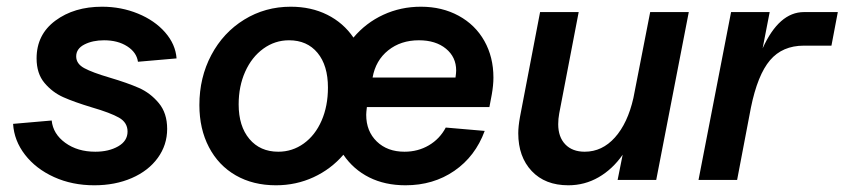

<svg xmlns="http://www.w3.org/2000/svg" viewBox="-20 -536 2516 572"><path d="M19 -167 134 -177Q138 -137 174.5 -110.5Q211 -84 264 -84Q304 -84 332 -100Q360 -116 360 -144Q360 -171 334.5 -185.5Q309 -200 254 -216Q201 -232 168.5 -246.5Q136 -261 112.5 -289Q89 -317 89 -362Q89 -433 145 -474.5Q201 -516 284 -516Q341 -516 391 -495.5Q441 -475 472 -439.5Q503 -404 506 -362L391 -352Q387 -380 359 -398Q331 -416 290 -416Q256 -416 231.5 -403.5Q207 -391 207 -368Q207 -346 231 -333Q255 -320 306 -305Q360 -289 394 -274Q428 -259 453 -229Q478 -199 478 -152Q478 -104 450 -65.5Q422 -27 372.5 -5.5Q323 16 261 16Q195 16 141 -8.5Q87 -33 54.5 -75Q22 -117 19 -167Z M574 -223Q574 -305 609.5 -372Q645 -439 707.5 -477.5Q770 -516 846 -516Q907 -516 955 -492Q1003 -468 1033 -424Q1070 -468 1122 -492Q1174 -516 1234 -516Q1297 -516 1346.5 -489Q1396 -462 1423 -414Q1450 -366 1450 -305Q1450 -282 1445 -254L1438 -217H1073Q1071 -201 1071 -194Q1071 -145 1102.5 -114.5Q1134 -84 1185 -84Q1225 -84 1257.5 -103Q1290 -122 1308 -156L1424 -146Q1396 -70 1333.5 -27Q1271 16 1188 16Q1127 16 1080 -7.5Q1033 -31 1003 -75Q966 -32 914 -8Q862 16 802 16Q734 16 682.5 -13.5Q631 -43 602.5 -97.5Q574 -152 574 -223ZM809 -84Q851 -84 885 -108.5Q919 -133 938 -176.5Q957 -220 957 -275Q957 -341 926 -378.5Q895 -416 841 -416Q799 -416 764.5 -391Q730 -366 710.5 -322.5Q691 -279 691 -225Q691 -160 723 -122Q755 -84 809 -84ZM1339 -326Q1339 -366 1308.5 -391Q1278 -416 1228 -416Q1174 -416 1136.5 -386Q1099 -356 1090 -305H1337Q1339 -319 1339 -326Z M1524 -139Q1524 -159 1529 -187L1589 -500H1704L1646 -198Q1643 -182 1643 -166Q1643 -128 1664 -106Q1685 -84 1722 -84Q1774 -84 1812 -126.5Q1850 -169 1867 -244L1917 -500H2032L1935 0H1820L1835 -75Q1805 -32 1763.5 -8Q1722 16 1673 16Q1604 16 1564 -26.5Q1524 -69 1524 -139Z M2273 -500 2252 -392Q2301 -500 2375 -500H2476L2457 -400H2375Q2311 -400 2274 -356.5Q2237 -313 2217 -215L2176 0H2061L2158 -500Z"/></svg>

Font: MedMera Sans Semibold
Style: Italic
Weight: 600
Italic angle: -11°
Designer: Kasper Nordkvist
Foundry: UNCUT.wtf
Version: Version 1.300